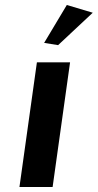

<svg xmlns="http://www.w3.org/2000/svg" viewBox="-20 -750 392 770"><path d="M352 -699 213 -569 157 -578 248 -730ZM191 0H58L128 -500H261Z"/></svg>

Font: Arsenal SC
Style: Bold Italic
Weight: 700
Italic angle: -9.10001°
Designer: Andrij Shevchenko
Foundry: Stairsfor
Version: Version 2.001; ttfautohint (v1.8.4.7-5d5b)